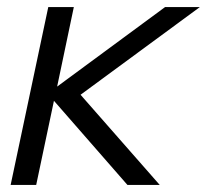

<svg xmlns="http://www.w3.org/2000/svg" viewBox="-20 -521 583 541"><path d="M10 0 116 -501H188L141 -277L445 -501H543L207 -254L430 0H339L132 -237L82 0Z"/></svg>

Font: Red Hat Display VF
Style: Italic
Weight: 300
Italic angle: -12°
Designer: Pentagram, MCKL
Foundry: Pentagram, MCKL
Version: Version 1.010